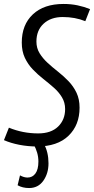

<svg xmlns="http://www.w3.org/2000/svg" viewBox="-39 -730 475 970"><path d="M416 -684 392 -623Q340 -644 278 -644Q218 -644 181.5 -610.5Q145 -577 145 -520Q145 -487 161 -461Q177 -435 201.5 -412.5Q226 -390 254 -368Q282 -346 307 -320Q332 -294 347.5 -261.5Q363 -229 363 -186Q363 -98 307 -44Q251 10 148 10Q102 10 58.5 1.5Q15 -7 -19 -22L6 -85Q76 -56 154 -56Q219 -56 254.5 -90.5Q290 -125 290 -179Q290 -212 274 -238.5Q258 -265 233 -287Q208 -309 180 -331Q152 -353 127 -379Q102 -405 86.5 -438Q71 -471 71 -515Q71 -605 127 -657.5Q183 -710 282 -710Q320 -710 353 -703Q386 -696 416 -684ZM50 206 62 156Q82 167 100 167Q125 167 140 146.5Q155 126 155 86Q155 41 130 -2L183 -3Q206 39 206 95Q206 146 180 183Q154 220 108 220Q75 220 50 206Z"/></svg>

Font: Georama SemiCondensed
Style: Italic
Weight: 400
Width: 4
Italic angle: -9°
Designer: Jean-Baptiste Levee
Foundry: Production Type
Version: Version 1.000